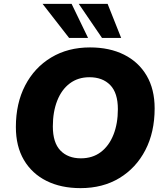

<svg xmlns="http://www.w3.org/2000/svg" viewBox="-20 -961 847 992"><path d="M396 11Q295 11 220 -26.5Q145 -64 103.5 -134.5Q62 -205 62 -305Q62 -427 110 -519.5Q158 -612 244.5 -664Q331 -716 445 -716Q546 -716 621 -678.5Q696 -641 737.5 -570.5Q779 -500 779 -401Q779 -278 731 -185.5Q683 -93 597 -41Q511 11 396 11ZM398 -143Q458 -143 500.5 -175Q543 -207 566 -264.5Q589 -322 589 -397Q589 -481 549.5 -521.5Q510 -562 442 -562Q383 -562 340.5 -530Q298 -498 275.5 -440.5Q253 -383 253 -308Q253 -224 292 -183.5Q331 -143 398 -143ZM507 -765 387 -941H536L606 -765ZM337 -765 200 -941H350L435 -765Z"/></svg>

Font: Nunito Sans Black
Style: Italic
Weight: 900
Italic angle: -9°
Designer: Vernon Adams
Foundry: Vernon Adams
Version: Version 3.006; ttfautohint (v1.8.3)